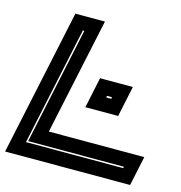

<svg xmlns="http://www.w3.org/2000/svg" viewBox="-108 -794 837 888"><g transform="rotate(15 310.0 -350.0)"><path d="M-4.5 0 144.5 -700H286L167 -141.5H624L594 0ZM77.5 -67H543L544.5 -74H86L205 -634H198ZM301 -294 332 -441H489L458 -294ZM382.5 -362.5H406.5L408 -370.5H384Z"/></g></svg>

Font: Tourney Expanded ExtraBold
Style: Italic
Weight: 800
Width: 7
Italic angle: -12°
Designer: Tyler Finck
Foundry: Etcetera Type Co
Version: Version 1.010; ttfautohint (v1.8.3)